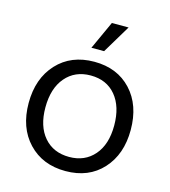

<svg xmlns="http://www.w3.org/2000/svg" viewBox="-111 -823 815 920"><g transform="rotate(15 297.0 -362.5)"><path d="M298 9Q184 9 114 -65Q44 -139 44 -261Q44 -383 113.5 -458Q183 -533 298 -533Q412 -533 481 -459Q550 -385 550 -262Q550 -141 481.5 -66Q413 9 298 9ZM298 -61Q375 -61 421.5 -114.5Q468 -168 468 -262Q468 -356 422.5 -410.5Q377 -465 298 -465Q220 -465 173.5 -410.5Q127 -356 127 -261Q127 -168 173 -114.5Q219 -61 298 -61ZM266 -594 330 -734H413L329 -594Z"/></g></svg>

Font: Mona Sans
Style: Regular
Weight: 400
Designer: Deni Anggara
Foundry: GitHub
Version: Version 2.000;Glyphs 3.2.3 (3260)